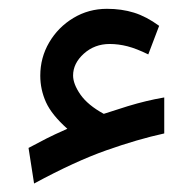

<svg xmlns="http://www.w3.org/2000/svg" viewBox="-20 -382 445 440"><path d="M147.5 -209Q147.5 -189.5 164.3 -165.3Q181.2 -141.1 217.8 -121.1Q250.5 -131.8 272.9 -138.7Q295.4 -145.5 314.7 -150.1Q334 -154.8 356.4 -158.7V-76.2Q295.9 -63 223.9 -37.6Q151.9 -12.2 58.1 38.6L45.4 -43Q70.3 -56.2 86.4 -64.5Q102.5 -72.8 134.3 -86.9Q98.6 -118.7 85.4 -147.7Q72.3 -176.8 72.3 -208.5Q72.3 -250 92.8 -284.9Q113.3 -319.8 148.2 -340.8Q183.1 -361.8 225.1 -361.8Q258.8 -361.8 287.1 -353Q315.4 -344.2 344.7 -322.8L319.8 -257.3Q293 -270.5 272.2 -275.9Q251.5 -281.2 231.4 -281.2Q196.8 -281.2 172.1 -259Q147.5 -236.8 147.5 -209Z"/></svg>

Font: Vazirmatn RD UI FD
Style: Regular
Weight: 400
Designer: Saber Rastikerdar
Foundry: Saber Rastikerdar
Version: Version 33.003